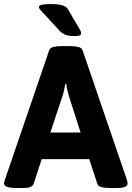

<svg xmlns="http://www.w3.org/2000/svg" viewBox="-20 -931 653 953"><path d="M333 -702Q355 -702 370.5 -697.5Q386 -693 390 -681L610 -38Q613 -28 613 -20Q613 2 563 2H519Q497 2 482 -2.5Q467 -7 463 -19L423 -141H187L147 -19Q143 -8 131 -3Q119 2 101 2H61Q0 2 0 -20Q0 -24 1 -28.5Q2 -33 4 -38L224 -681Q228 -693 243.5 -697.5Q259 -702 281 -702ZM308 -515H304Q301 -499 298 -483Q295 -467 289 -451L230 -273H380L323 -451Q318 -467 314.5 -483Q311 -499 308 -515ZM233 -911Q263 -911 286 -905.5Q309 -900 318 -884Q353 -823 368 -799Q383 -775 383 -767Q383 -759 376.5 -755.5Q370 -752 352 -752Q317 -752 301 -760Q285 -768 277 -777Q241 -817 220 -839Q199 -861 189 -872Q179 -883 176 -888Q173 -893 173 -897Q173 -911 233 -911Z"/></svg>

Font: Asap VF Beta
Style: Regular
Weight: 400
Designer: Pablo Cosgaya
Foundry: Pablo Cosgaya
Version: Version 1.007